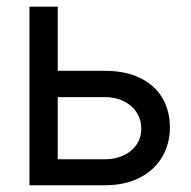

<svg xmlns="http://www.w3.org/2000/svg" viewBox="-20 -550 566 570"><path d="M484.4 -171.9Q484.4 -123.5 461.7 -84.5Q439 -45.4 395.3 -22.7Q351.6 0 291 0H67.4V-530.3H151.4V-339.8H291Q352.1 -339.8 395.8 -318.6Q439.5 -297.4 461.9 -259.3Q484.4 -221.2 484.4 -171.9ZM291 -77.1Q322.3 -77.1 346.9 -88.6Q371.6 -100.1 385.5 -120.8Q399.4 -141.6 399.4 -168Q399.4 -194.8 385.5 -216.3Q371.6 -237.8 346.9 -249.8Q322.3 -261.7 291 -261.7H151.4V-77.1Z"/></svg>

Font: WEMIX Pretendard
Style: Regular
Weight: 400
Designer: Base glyphs from Inter by Rasmus Andersson; Hangeul glyphs from Noto Sans CJK(Source Han Sans) by Jang Soo-young and Kan
Foundry: Kil Hyung-jin
Version: Version 1.000